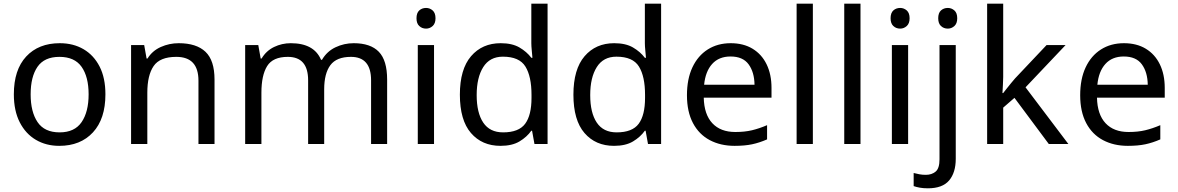

<svg xmlns="http://www.w3.org/2000/svg" viewBox="-20 -780 6380 1040"><path d="M551 -269Q551 -136 483.5 -63Q416 10 301 10Q230 10 174.5 -22.5Q119 -55 87 -117.5Q55 -180 55 -269Q55 -402 122 -474Q189 -546 304 -546Q377 -546 432.5 -513.5Q488 -481 519.5 -419.5Q551 -358 551 -269ZM146 -269Q146 -174 183.5 -118.5Q221 -63 303 -63Q384 -63 422 -118.5Q460 -174 460 -269Q460 -364 422 -418Q384 -472 302 -472Q220 -472 183 -418Q146 -364 146 -269Z M948 -546Q1044 -546 1093 -499.5Q1142 -453 1142 -349V0H1055V-343Q1055 -472 935 -472Q846 -472 812 -422Q778 -372 778 -278V0H690V-536H761L774 -463H779Q805 -505 851 -525.5Q897 -546 948 -546Z M1896 -546Q1987 -546 2032 -499.5Q2077 -453 2077 -349V0H1990V-345Q1990 -472 1881 -472Q1803 -472 1769.5 -427Q1736 -382 1736 -296V0H1649V-345Q1649 -472 1539 -472Q1458 -472 1427 -422Q1396 -372 1396 -278V0H1308V-536H1379L1392 -463H1397Q1422 -505 1464.5 -525.5Q1507 -546 1555 -546Q1681 -546 1719 -456H1724Q1751 -502 1797.5 -524Q1844 -546 1896 -546Z M2288 -737Q2308 -737 2323.5 -723.5Q2339 -710 2339 -681Q2339 -653 2323.5 -639Q2308 -625 2288 -625Q2266 -625 2251 -639Q2236 -653 2236 -681Q2236 -710 2251 -723.5Q2266 -737 2288 -737ZM2331 -536V0H2243V-536Z M2691 10Q2591 10 2531 -59.5Q2471 -129 2471 -267Q2471 -405 2531.5 -475.5Q2592 -546 2692 -546Q2754 -546 2793.5 -523Q2833 -500 2858 -467H2864Q2863 -480 2860.5 -505.5Q2858 -531 2858 -546V-760H2946V0H2875L2862 -72H2858Q2834 -38 2794 -14Q2754 10 2691 10ZM2705 -63Q2790 -63 2824.5 -109.5Q2859 -156 2859 -250V-266Q2859 -366 2826 -419.5Q2793 -473 2704 -473Q2633 -473 2597.5 -416.5Q2562 -360 2562 -265Q2562 -169 2597.5 -116Q2633 -63 2705 -63Z M3306 10Q3206 10 3146 -59.5Q3086 -129 3086 -267Q3086 -405 3146.5 -475.5Q3207 -546 3307 -546Q3369 -546 3408.5 -523Q3448 -500 3473 -467H3479Q3478 -480 3475.5 -505.5Q3473 -531 3473 -546V-760H3561V0H3490L3477 -72H3473Q3449 -38 3409 -14Q3369 10 3306 10ZM3320 -63Q3405 -63 3439.5 -109.5Q3474 -156 3474 -250V-266Q3474 -366 3441 -419.5Q3408 -473 3319 -473Q3248 -473 3212.5 -416.5Q3177 -360 3177 -265Q3177 -169 3212.5 -116Q3248 -63 3320 -63Z M3938 -546Q4007 -546 4056.5 -516Q4106 -486 4132.5 -431.5Q4159 -377 4159 -304V-251H3792Q3794 -160 3838.5 -112.5Q3883 -65 3963 -65Q4014 -65 4053.5 -74.5Q4093 -84 4135 -102V-25Q4094 -7 4054 1.5Q4014 10 3959 10Q3883 10 3824.5 -21Q3766 -52 3733.5 -113.5Q3701 -175 3701 -264Q3701 -352 3730.5 -415Q3760 -478 3813.5 -512Q3867 -546 3938 -546ZM3937 -474Q3874 -474 3837.5 -433.5Q3801 -393 3794 -321H4067Q4066 -389 4035 -431.5Q4004 -474 3937 -474Z M4383 0H4295V-760H4383Z M4641 0H4553V-760H4641Z M4856 -737Q4876 -737 4891.5 -723.5Q4907 -710 4907 -681Q4907 -653 4891.5 -639Q4876 -625 4856 -625Q4834 -625 4819 -639Q4804 -653 4804 -681Q4804 -710 4819 -723.5Q4834 -737 4856 -737ZM4899 -536V0H4811V-536Z M5062 -681Q5062 -710 5077 -723.5Q5092 -737 5114 -737Q5134 -737 5149.5 -723.5Q5165 -710 5165 -681Q5165 -653 5149.5 -639Q5134 -625 5114 -625Q5092 -625 5077 -639Q5062 -653 5062 -681ZM5006 240Q4981 240 4962 236.5Q4943 233 4929 228V157Q4944 161 4960 164Q4976 167 4995 167Q5027 167 5048 149.5Q5069 132 5069 83V-536H5157V80Q5157 155 5121 197.5Q5085 240 5006 240Z M5414 -363Q5414 -347 5412.5 -321Q5411 -295 5410 -276H5414Q5420 -284 5432 -299Q5444 -314 5456.5 -329.5Q5469 -345 5478 -355L5649 -536H5752L5535 -307L5767 0H5661L5475 -250L5414 -197V0H5327V-760H5414Z M6068 -546Q6137 -546 6186.5 -516Q6236 -486 6262.5 -431.5Q6289 -377 6289 -304V-251H5922Q5924 -160 5968.5 -112.5Q6013 -65 6093 -65Q6144 -65 6183.5 -74.5Q6223 -84 6265 -102V-25Q6224 -7 6184 1.5Q6144 10 6089 10Q6013 10 5954.5 -21Q5896 -52 5863.5 -113.5Q5831 -175 5831 -264Q5831 -352 5860.5 -415Q5890 -478 5943.5 -512Q5997 -546 6068 -546ZM6067 -474Q6004 -474 5967.5 -433.5Q5931 -393 5924 -321H6197Q6196 -389 6165 -431.5Q6134 -474 6067 -474Z"/></svg>

Font: Noto Sans Tifinagh Rhissa Ixa
Style: Regular
Weight: 400
Designer: JamraPatel
Foundry: JamraPatel LLC
Version: Version 2.006; ttfautohint (v1.8.4.7-5d5b)